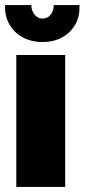

<svg xmlns="http://www.w3.org/2000/svg" viewBox="-21 -734 332 754"><path d="M43 0V-518H235V0ZM146 -569Q102 -569 68 -587.5Q34 -606 15.5 -639Q-3 -672 -1 -714H102Q102 -693 114.5 -677Q127 -661 146 -661Q166 -661 178 -676.5Q190 -692 190 -714H291Q294 -650 253 -609.5Q212 -569 146 -569Z"/></svg>

Font: MuseoModerno Black
Style: Regular
Weight: 900
Designer: Pablo Cosgaya, Héctor Gatti, Marcela Romero, and the Authors of The MuseoModerno Project.
Foundry: Omnibus-Type Team
Version: Version 1.001